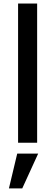

<svg xmlns="http://www.w3.org/2000/svg" viewBox="-20 -805 311 1083"><path d="M82 0V-785.2H189.5V0ZM30.3 257.8 77.1 61.5H195.3L105.5 257.8Z"/></svg>

Font: Gothic A1 SemiBold
Style: Regular
Weight: 600
Version: Version 2.50